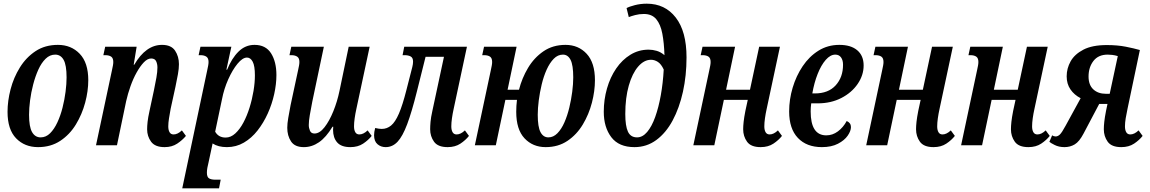

<svg xmlns="http://www.w3.org/2000/svg" viewBox="-20 -790 6251 1044"><path d="M187 10Q114 10 67.5 -38Q21 -86 21 -182Q21 -241 37.5 -304.5Q54 -368 88 -423Q122 -478 173.5 -512Q225 -546 295 -546Q367 -546 413.5 -497.5Q460 -449 460 -354Q460 -295 443 -231.5Q426 -168 392.5 -113Q359 -58 307.5 -24Q256 10 187 10ZM201 -43Q230 -43 252.5 -65.5Q275 -88 292 -124.5Q309 -161 320 -204.5Q331 -248 336.5 -291Q342 -334 342 -369Q342 -436 326 -464.5Q310 -493 280 -493Q251 -493 228 -470.5Q205 -448 188.5 -411.5Q172 -375 160.5 -331Q149 -287 143.5 -244Q138 -201 138 -166Q138 -100 154.5 -71.5Q171 -43 201 -43Z M875 10Q823 10 801.5 -19.5Q780 -49 780 -87Q780 -104 782.5 -127.5Q785 -151 793 -187L817 -299Q825 -337 830.5 -368.5Q836 -400 836 -423Q836 -442 829 -457Q822 -472 802 -472Q782 -472 762 -451Q742 -430 723 -396Q704 -362 689.5 -321Q675 -280 666 -240L616 0H502L589 -409Q592 -423 594 -433.5Q596 -444 596 -453Q596 -474 584.5 -482Q573 -490 552 -490H542L552 -536H723L707 -438H710Q773 -546 861 -546Q911 -546 932 -514.5Q953 -483 953 -441Q953 -417 947.5 -386.5Q942 -356 934 -318L908 -199Q903 -172 899 -147Q895 -122 895 -103Q895 -83 902 -71Q909 -59 924 -59Q946 -59 969 -81L991 -51Q972 -28 943.5 -9Q915 10 875 10Z M971 234 1107 -409Q1110 -423 1112 -433.5Q1114 -444 1114 -453Q1114 -474 1102 -482Q1090 -490 1070 -490H1060L1070 -536H1238L1211 -411H1215Q1240 -473 1277 -509.5Q1314 -546 1364 -546Q1425 -546 1454 -500Q1483 -454 1483 -382Q1483 -333 1471 -278.5Q1459 -224 1436 -173Q1413 -122 1380.5 -80.5Q1348 -39 1306 -14.5Q1264 10 1214 10Q1166 10 1136 -10Q1132 11 1126 37L1114 93Q1110 108 1107.5 122.5Q1105 137 1105 149Q1105 173 1117 180Q1129 187 1150 187H1180L1171 234ZM1207 -42Q1235 -42 1259.5 -64.5Q1284 -87 1303.5 -123.5Q1323 -160 1337 -205Q1351 -250 1358.5 -295.5Q1366 -341 1366 -380Q1366 -432 1354 -454.5Q1342 -477 1323 -477Q1299 -477 1271.5 -443.5Q1244 -410 1221 -358.5Q1198 -307 1187 -250L1150 -74Q1168 -42 1207 -42Z M1632 10Q1583 10 1562.5 -21Q1542 -52 1542 -95Q1542 -118 1547.5 -149.5Q1553 -181 1560 -218L1601 -409Q1604 -423 1606 -433.5Q1608 -444 1608 -453Q1608 -474 1596 -482Q1584 -490 1564 -490H1554L1564 -536H1741L1678 -237Q1670 -196 1664.5 -164Q1659 -132 1659 -110Q1659 -94 1665.5 -79Q1672 -64 1690 -64Q1718 -64 1744.5 -98Q1771 -132 1792.5 -185Q1814 -238 1826 -296L1876 -536H1990L1918 -199Q1912 -172 1908.5 -147Q1905 -122 1905 -103Q1905 -83 1912 -71Q1919 -59 1934 -59Q1956 -59 1979 -81L2001 -51Q1983 -28 1954.5 -9Q1926 10 1885 10Q1836 10 1813.5 -15.5Q1791 -41 1791 -84Q1791 -87 1791.5 -91.5Q1792 -96 1792 -101H1788Q1753 -43 1714.5 -16.5Q1676 10 1632 10Z M2077 10Q2051 10 2032.5 -6Q2014 -22 2014 -55Q2014 -72 2020 -94Q2041 -89 2056 -89Q2084 -89 2106.5 -107.5Q2129 -126 2149 -172Q2169 -218 2190 -301L2222 -426Q2226 -442 2226 -455Q2226 -476 2213 -483Q2200 -490 2180 -490H2169L2178 -536H2519L2447 -199Q2441 -172 2437.5 -147Q2434 -122 2434 -103Q2434 -83 2441 -71Q2448 -59 2463 -59Q2485 -59 2508 -81L2530 -51Q2512 -28 2483.5 -9Q2455 10 2414 10Q2361 10 2340 -19.5Q2319 -49 2319 -87Q2319 -104 2321 -127.5Q2323 -151 2331 -187L2394 -481H2294L2247 -293Q2219 -181 2194 -114.5Q2169 -48 2141.5 -19Q2114 10 2077 10Z M2562 0 2649 -409Q2652 -423 2654 -433.5Q2656 -444 2656 -453Q2656 -474 2644.5 -482Q2633 -490 2612 -490H2602L2612 -536H2789L2740 -302H2802Q2818 -365 2851 -420.5Q2884 -476 2935 -511Q2986 -546 3055 -546Q3125 -546 3170 -497.5Q3215 -449 3215 -354Q3215 -295 3198.5 -231.5Q3182 -168 3149 -113Q3116 -58 3065.5 -24Q3015 10 2947 10Q2877 10 2832 -38Q2787 -86 2787 -182Q2787 -214 2791 -247H2728L2676 0ZM2962 -43Q2989 -43 3011 -65.5Q3033 -88 3049 -124.5Q3065 -161 3075.5 -204.5Q3086 -248 3091.5 -291Q3097 -334 3097 -369Q3097 -436 3082.5 -464.5Q3068 -493 3041 -493Q3013 -493 2991 -470.5Q2969 -448 2952.5 -411.5Q2936 -375 2925.5 -331Q2915 -287 2909.5 -244Q2904 -201 2904 -166Q2904 -100 2919 -71.5Q2934 -43 2962 -43Z M3430 10Q3345 10 3304 -44Q3263 -98 3263 -182Q3263 -248 3280.5 -309Q3298 -370 3330.5 -417.5Q3363 -465 3408 -492.5Q3453 -520 3507 -520Q3529 -520 3551 -513.5Q3573 -507 3593 -490Q3591 -556 3581.5 -606.5Q3572 -657 3548.5 -685.5Q3525 -714 3481 -714Q3456 -714 3433.5 -708Q3411 -702 3399 -697L3387 -746Q3401 -754 3432 -762Q3463 -770 3497 -770Q3596 -770 3654.5 -694.5Q3713 -619 3713 -478Q3713 -379 3693.5 -291Q3674 -203 3637.5 -135Q3601 -67 3548.5 -28.5Q3496 10 3430 10ZM3444 -43Q3474 -43 3499 -72.5Q3524 -102 3542.5 -153.5Q3561 -205 3573 -271.5Q3585 -338 3589 -412Q3575 -442 3557 -453.5Q3539 -465 3520 -465Q3482 -465 3450 -428Q3418 -391 3399 -324.5Q3380 -258 3380 -170Q3380 -105 3394.5 -74Q3409 -43 3444 -43Z M4116 10Q4063 10 4042 -19.5Q4021 -49 4021 -87Q4021 -104 4023.5 -127.5Q4026 -151 4033 -187L4046 -247H3916L3864 0H3750L3837 -409Q3840 -423 3842 -433.5Q3844 -444 3844 -453Q3844 -474 3832.5 -482Q3821 -490 3800 -490H3790L3800 -536H3977L3928 -302H4058L4108 -536H4221L4149 -199Q4143 -172 4139.5 -147Q4136 -122 4136 -103Q4136 -83 4143 -71Q4150 -59 4165 -59Q4187 -59 4210 -81L4232 -51Q4214 -28 4185.5 -9Q4157 10 4116 10Z M4449 10Q4366 10 4318.5 -40Q4271 -90 4271 -184Q4271 -249 4290 -313Q4309 -377 4344.5 -430Q4380 -483 4430.5 -514.5Q4481 -546 4544 -546Q4607 -546 4641.5 -516.5Q4676 -487 4676 -434Q4676 -381 4643.5 -333.5Q4611 -286 4554.5 -257Q4498 -228 4426 -228H4391Q4388 -205 4388 -184Q4388 -54 4473 -54Q4507 -54 4536 -75.5Q4565 -97 4584 -132Q4607 -122 4607 -99Q4607 -78 4589.5 -52.5Q4572 -27 4536.5 -8.5Q4501 10 4449 10ZM4397 -282H4411Q4484 -282 4524 -326Q4564 -370 4564 -438Q4564 -463 4553 -478Q4542 -493 4522 -493Q4495 -493 4470 -464.5Q4445 -436 4426 -388Q4407 -340 4397 -282Z M5056 10Q5003 10 4982 -19.5Q4961 -49 4961 -87Q4961 -104 4963.5 -127.5Q4966 -151 4973 -187L4986 -247H4856L4804 0H4690L4777 -409Q4780 -423 4782 -433.5Q4784 -444 4784 -453Q4784 -474 4772.5 -482Q4761 -490 4740 -490H4730L4740 -536H4917L4868 -302H4998L5048 -536H5161L5089 -199Q5083 -172 5079.5 -147Q5076 -122 5076 -103Q5076 -83 5083 -71Q5090 -59 5105 -59Q5127 -59 5150 -81L5172 -51Q5154 -28 5125.5 -9Q5097 10 5056 10Z M5572 10Q5519 10 5498 -19.5Q5477 -49 5477 -87Q5477 -104 5479.5 -127.5Q5482 -151 5489 -187L5502 -247H5372L5320 0H5206L5293 -409Q5296 -423 5298 -433.5Q5300 -444 5300 -453Q5300 -474 5288.5 -482Q5277 -490 5256 -490H5246L5256 -536H5433L5384 -302H5514L5564 -536H5677L5605 -199Q5599 -172 5595.5 -147Q5592 -122 5592 -103Q5592 -83 5599 -71Q5606 -59 5621 -59Q5643 -59 5666 -81L5688 -51Q5670 -28 5641.5 -9Q5613 10 5572 10Z M5768 10Q5738 10 5715 -1.5Q5692 -13 5686 -19L5701 -54Q5710 -48 5720 -48Q5732 -48 5743 -58.5Q5754 -69 5774 -106L5856 -256Q5821 -274 5800.5 -304Q5780 -334 5780 -375Q5780 -418 5801.5 -456.5Q5823 -495 5871 -520Q5919 -545 5998 -545Q6056 -545 6101.5 -536Q6147 -527 6178 -518L6111 -199Q6105 -172 6101 -147Q6097 -122 6097 -103Q6097 -83 6104 -71Q6111 -59 6126 -59Q6148 -59 6171 -81L6193 -51Q6175 -28 6146.5 -9Q6118 10 6077 10Q6024 10 6003 -19.5Q5982 -49 5982 -87Q5982 -104 5984.5 -127.5Q5987 -151 5994 -187L6002 -225H5957L5872 -64Q5849 -20 5824 -5Q5799 10 5768 10ZM5993 -280H6014L6058 -485Q6041 -490 6027.5 -491.5Q6014 -493 6003 -493Q5952 -493 5925.5 -458.5Q5899 -424 5899 -374Q5899 -328 5925 -304Q5951 -280 5993 -280Z"/></svg>

Font: Noto Serif ExtraCondensed SemiBold
Style: Italic
Weight: 600
Width: 2
Italic angle: -12°
Designer: Monotype Design Team
Foundry: Monotype Imaging Inc.
Version: Version 2.013